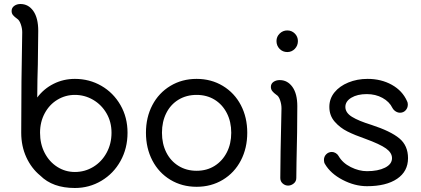

<svg xmlns="http://www.w3.org/2000/svg" viewBox="-20 -915 2105 959"><path d="M617 -252Q617 -174 582 -111Q547 -48 486.5 -12Q426 24 354 24Q243 24 181 -38Q137 -74 111.5 -129.5Q86 -185 86 -252Q86 -514 91 -754Q91 -773 84 -793.5Q77 -814 66 -821Q52 -831 45 -839.5Q38 -848 38 -860Q38 -876 51 -885.5Q64 -895 82 -895Q122 -895 146.5 -860Q171 -825 171 -761Q171 -718 169 -594Q168 -568 167 -517Q166 -466 166 -428Q199 -472 248 -496.5Q297 -521 354 -521Q426 -521 486 -486.5Q546 -452 581.5 -390.5Q617 -329 617 -252ZM537 -252Q537 -306 512 -349Q487 -392 445 -416.5Q403 -441 354 -441Q307 -441 267 -417Q227 -393 203.5 -349.5Q180 -306 180 -252Q180 -196 203 -151.5Q226 -107 266 -81.5Q306 -56 354 -56Q404 -56 446 -81.5Q488 -107 512.5 -152Q537 -197 537 -252Z M709 -252Q709 -329 741 -390Q773 -451 831 -486Q889 -521 962 -521Q1035 -521 1093 -486Q1151 -451 1183 -390Q1215 -329 1215 -252Q1215 -175 1183 -113.5Q1151 -52 1093 -17Q1035 18 962 18Q889 18 831 -17Q773 -52 741 -113.5Q709 -175 709 -252ZM1135 -252Q1135 -307 1113 -350Q1091 -393 1052 -417Q1013 -441 962 -441Q911 -441 871.5 -417Q832 -393 810.5 -350Q789 -307 789 -252Q789 -197 810.5 -154Q832 -111 871.5 -86.5Q911 -62 962 -62Q1013 -62 1052 -86.5Q1091 -111 1113 -154Q1135 -197 1135 -252Z M1361 -710Q1361 -732 1377 -747.5Q1393 -763 1415 -763Q1437 -763 1452.5 -747.5Q1468 -732 1468 -710Q1468 -687 1452.5 -671Q1437 -655 1415 -655Q1392 -655 1376.5 -671Q1361 -687 1361 -710ZM1380 -26Q1380 -118 1386 -374Q1386 -394 1379 -414.5Q1372 -435 1361 -441Q1347 -451 1340 -460Q1333 -469 1333 -481Q1333 -497 1346 -506Q1359 -515 1377 -515Q1416 -515 1440.5 -481Q1465 -447 1465 -385Q1465 -261 1461 -105L1460 -26Q1460 -9 1447 1.5Q1434 12 1419 12Q1404 12 1392 1.5Q1380 -9 1380 -26Z M1603 -96Q1598 -104 1598 -116Q1598 -133 1609.5 -144.5Q1621 -156 1638 -156Q1647 -156 1656.5 -150.5Q1666 -145 1671 -136Q1691 -101 1732 -80.5Q1773 -60 1813 -60Q1868 -60 1903 -77.5Q1938 -95 1938 -125Q1938 -152 1908 -173.5Q1878 -195 1804 -222Q1752 -240 1715 -258.5Q1678 -277 1651.5 -307.5Q1625 -338 1625 -381Q1625 -422 1650.5 -453.5Q1676 -485 1720 -503Q1764 -521 1816 -521Q1884 -521 1937 -491.5Q1990 -462 2013 -410Q2017 -403 2017 -393Q2017 -376 2006 -364Q1995 -352 1978 -352Q1967 -352 1956.5 -358.5Q1946 -365 1940 -376Q1925 -407 1890.5 -426Q1856 -445 1812 -445Q1765 -445 1735 -427Q1705 -409 1705 -381Q1705 -352 1738 -331.5Q1771 -311 1836 -291Q1931 -260 1974.5 -224Q2018 -188 2018 -125Q2018 -59 1963.5 -22Q1909 15 1813 15Q1752 15 1691.5 -16.5Q1631 -48 1603 -96Z"/></svg>

Font: Tsukimi Rounded Medium
Style: Regular
Weight: 500
Designer: Takashi Funayama
Foundry: Takashi Funayama
Version: Version 1.032; ttfautohint (v1.8.3)